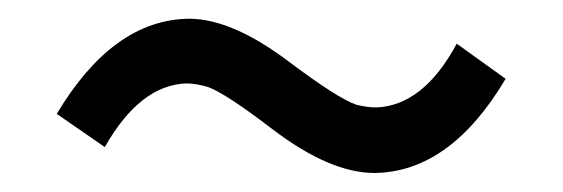

<svg xmlns="http://www.w3.org/2000/svg" viewBox="-20 -470 595 203"><path d="M376 -287.1Q329.1 -287.1 268.6 -333Q218.8 -371.1 200.2 -377.9Q187.5 -381.8 176.8 -381.8Q127.9 -379.9 90.8 -314.5L40 -349.6Q99.6 -449.2 179.7 -450.2Q225.6 -450.2 286.1 -404.3Q336.9 -366.2 356.4 -359.4Q368.2 -356.4 377.9 -356.4Q427.7 -358.4 462.9 -423.8L514.6 -386.7Q456.1 -288.1 376 -287.1Z"/></svg>

Font: Taipei Sans TC Beta
Style: Regular
Weight: 400
Designer: JT Foundry
Foundry: JT Foundry
Version: Version 1.000